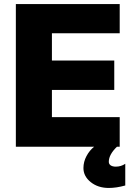

<svg xmlns="http://www.w3.org/2000/svg" viewBox="-20 -723 640 946"><path d="M58.1 0V-703.1H569.8V-559.1H235.8V-424.8H543V-279.8H235.8V-146H569.8V0H556.2Q516.1 38.6 516.1 74.2Q516.1 85.4 525.4 91.8Q534.7 98.1 550.8 98.1Q576.2 98.1 597.2 84V190.9Q553.2 203.1 516.1 203.1Q462.9 203.1 427 174.3Q391.1 145.5 391.1 105Q391.1 74.2 406.2 45.9Q421.4 17.6 443.8 0Z"/></svg>

Font: LT Superior Black
Style: Regular
Weight: 900
Designer: Daniel Lyons
Foundry: LyonsType
Version: Version 2.005